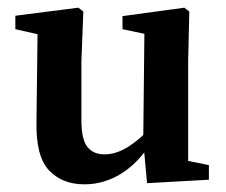

<svg xmlns="http://www.w3.org/2000/svg" viewBox="-20 -468 589 500"><path d="M200 12Q142 12 107.5 -24.5Q73 -61 75 -152L78 -398L104 -373L20 -392V-427L184 -448L197 -438L192 -309V-155Q192 -105 207.5 -85.5Q223 -66 252 -66Q283 -66 315 -86.5Q347 -107 374 -138L392 -100H376Q341 -44 296 -16Q251 12 200 12ZM363 9 353 -99 356 -380 299 -392V-426L460 -448L473 -438L470 -309V-49L524 -38V0Z"/></svg>

Font: Lisu Bosa ExtraBold
Style: Regular
Weight: 800
Designer: David Morse, Annie Olsen, Victor Gaultney, Frank Grießhammer (Latin)
Foundry: SIL International
Version: Version 2.000